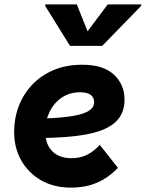

<svg xmlns="http://www.w3.org/2000/svg" viewBox="-20 -838 664 875"><path d="M302.5 17Q226 17 168 -16Q110 -49 77.2 -106.2Q44.5 -163.5 44.5 -237Q44.5 -299 65.5 -354.2Q86.5 -409.5 126.8 -452Q167 -494.5 224.5 -518.8Q282 -543 354.5 -543Q450.5 -543 499 -498Q547.5 -453 547.5 -383.5Q547.5 -319.5 505.5 -281Q463.5 -242.5 374.8 -225.8Q286 -209 145 -209L137.5 -296.5Q228 -298.5 288.2 -306Q348.5 -313.5 378.8 -329.5Q409 -345.5 409 -372.5Q409 -394 393.2 -405.8Q377.5 -417.5 345 -417.5Q297 -417.5 261.2 -393Q225.5 -368.5 205.8 -328.2Q186 -288 186 -240.5Q186 -182 217.5 -149.5Q249 -117 306 -117Q343 -117 373.8 -131.2Q404.5 -145.5 435 -177.5L517.5 -73Q473 -27 421.2 -5Q369.5 17 302.5 17ZM299 -629 186 -811 187 -818H330L389 -670.5H360.5L471 -818H624L623 -811L446 -629Z"/></svg>

Font: Google Sans Code
Style: Italic
Weight: 400
Italic angle: -10°
Monospace: yes
Designer: Google Sans Code Authors
Foundry: Google LLC
Version: Version 6.000